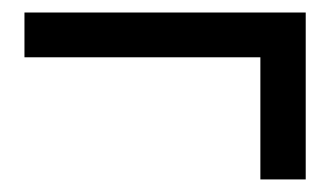

<svg xmlns="http://www.w3.org/2000/svg" viewBox="-20 -362 533 310"><path d="M400.4 -269.5H19.5V-341.8H473.6V-72.3H400.4Z"/></svg>

Font: Reddit Sans Chocolate
Style: Regular
Weight: 400
Designer: Stephen Hutchings
Foundry: Reddit
Version: Version 1.013